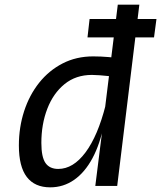

<svg xmlns="http://www.w3.org/2000/svg" viewBox="-20 -798 692 824"><path d="M195.5 6Q129 6 95 -38.5Q61 -83 61 -173.5Q61 -251.5 83.5 -320.8Q106 -390 148 -442.8Q190 -495.5 248.8 -525.8Q307.5 -556 380 -556Q413 -556 447.2 -553Q481.5 -550 508.2 -545.8Q535 -541.5 545 -537L512.5 -460Q508 -462.5 491 -465.5Q474 -468.5 451.5 -471Q429 -473.5 408 -475Q387 -476.5 374.5 -476.5Q305.5 -476.5 257 -437Q208.5 -397.5 183 -331.2Q157.5 -265 157.5 -184.5Q157.5 -124 175.2 -98.5Q193 -73 230 -73Q294 -73 347 -144Q400 -215 433.5 -347.5L441.5 -311L426.5 -266Q409.5 -180 376.8 -119Q344 -58 298 -26Q252 6 195.5 6ZM389 0 420 -247 485.5 -778H578L483 0ZM355.5 -637.5 364.5 -716.5H651.5L641 -637.5Z"/></svg>

Font: Spline Sans Mono
Style: Italic
Weight: 400
Italic angle: -4°
Monospace: yes
Designer: Eben Sorkin, Mirko Velimirovic
Foundry: Sorkin Type
Version: Version 1.004